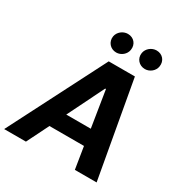

<svg xmlns="http://www.w3.org/2000/svg" viewBox="-234 -1102 1194 1259"><g transform="rotate(30 363.0 -473.0)"><path d="M143.1 0 225.5 -165.8H486.9L513.5 0H678.3L548.3 -727.3H350.1L-21.7 0ZM283.4 -285.9 419.4 -561.1H425.1L469.1 -285.9ZM293 -883.2C285.9 -839.5 317.8 -801.8 362.9 -801.8C399.9 -801.8 433.2 -830.3 438.2 -865.1C445.7 -909.8 415.5 -946.4 369.7 -946.4C333.1 -946.4 299 -919 293 -883.2ZM510.3 -883.2C502.8 -838.8 535.2 -801.8 580.3 -801.8C617.2 -801.8 650.6 -830.3 655.5 -865.1C663 -909.8 632.8 -946.4 587 -946.4C550.4 -946.4 516.3 -919 510.3 -883.2Z"/></g></svg>

Font: Margiela Sans
Style: Bold Italic
Weight: 700
Italic angle: -9.39999°
Designer: Stefan Endress, Andreas Faust
Version: Version 1.100;FEAKit 1.0